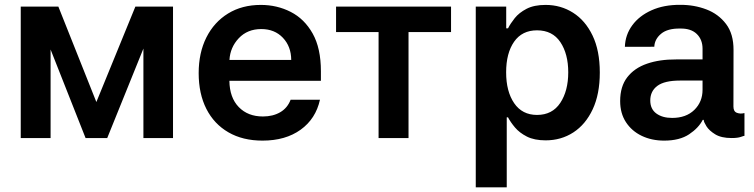

<svg xmlns="http://www.w3.org/2000/svg" viewBox="-20 -573 3128 797"><path d="M380 -149.5 541.9 -545.5H698.2V0H575.3V-371.4L425.1 0H335.2L190 -367.5V0H66.1V-545.5H222.3Z M1069.6 10.7Q987.6 10.7 928.1 -23.8Q868.6 -58.2 836.6 -121.1Q804.7 -183.9 804.7 -269.5Q804.7 -353.7 836.6 -417.4Q868.6 -481.2 926.7 -516.9Q984.7 -552.6 1062.9 -552.6Q1130 -552.6 1186.8 -523.6Q1243.6 -494.7 1277.9 -433.8Q1312.1 -372.9 1312.1 -277V-237.6H932.2Q933.2 -167.6 971.1 -128.6Q1008.9 -89.5 1071.4 -89.5Q1112.9 -89.5 1143.1 -107.1Q1173.3 -124.6 1186.4 -159.1H1308.2Q1290.8 -79.9 1228 -34.6Q1165.1 10.7 1069.6 10.7ZM932.5 -324.2H1188.9Q1188.6 -380 1154.3 -416.2Q1120 -452.4 1064.6 -452.4Q1007.1 -452.4 971.2 -414.4Q935.4 -376.4 932.5 -324.2Z M1375 -440V-545.5H1852.3V-440H1675.8V0H1551.5V-440Z M1954.9 204.5V-545.5H2081.3V-455.3H2088.8Q2098.7 -475.1 2116.7 -497.7Q2134.6 -520.2 2165.7 -536.4Q2196.7 -552.6 2244.7 -552.6Q2307.9 -552.6 2358.8 -520.2Q2409.8 -487.9 2439.8 -425.4Q2469.8 -362.9 2469.8 -272Q2469.8 -182.2 2440.3 -119.3Q2410.9 -56.5 2360.1 -23.4Q2309.3 9.6 2245 9.6Q2198.2 9.6 2167.3 -6Q2136.4 -21.7 2117.7 -43.9Q2099.1 -66.1 2088.8 -85.9H2083.5V204.5ZM2081 -272.7Q2081 -193.5 2114.3 -144.7Q2147.7 -95.9 2209.2 -95.9Q2272.7 -95.9 2305.8 -146Q2338.8 -196 2338.8 -272.7Q2338.8 -349.1 2306.1 -398.1Q2273.4 -447.1 2209.2 -447.1Q2147 -447.1 2114 -399.7Q2081 -352.3 2081 -272.7Z M2736.9 10.7Q2685 10.7 2643.6 -9.2Q2602.3 -29.1 2578.3 -65.9Q2554.3 -102.6 2554.3 -153.4Q2554.3 -214.1 2583.8 -252.3Q2613.3 -290.5 2665.7 -308.6Q2718 -326.7 2786.6 -326.3H2896.3V-370.7Q2896.3 -408.7 2872.3 -432Q2848.4 -455.3 2803.3 -454.5Q2751.1 -455.3 2724.3 -432.9Q2697.4 -410.5 2696 -378.9L2573.9 -378.6Q2575.6 -428.6 2604.6 -468Q2633.5 -507.5 2684.7 -530.4Q2735.8 -553.3 2803.3 -552.9Q2861.2 -553.3 2911.8 -534.1Q2962.4 -514.9 2993.8 -473.5Q3025.2 -432.2 3024.9 -365.4L3024.5 -130.7Q3024.5 -110.1 3038.7 -104.8Q3052.9 -99.4 3068.2 -103.3H3070.3V-9.2Q3067.8 -9.2 3054.9 -4.6Q3041.9 0 3016.7 0Q2974.1 0 2948.9 -15.4Q2923.7 -30.9 2912.5 -48.8Q2901.3 -66.8 2901.3 -74.6V-75.3H2897Q2880 -41.9 2840.6 -15.6Q2801.1 10.7 2736.9 10.7ZM2769.9 -83.5Q2828.1 -83.5 2862.2 -116.8Q2896.3 -150.2 2896.3 -200.3V-238.6H2803.3Q2738.3 -238.6 2708.8 -216.6Q2679.3 -194.6 2679.3 -155.9Q2679.3 -120.4 2704.5 -101.9Q2729.8 -83.5 2769.9 -83.5Z"/></svg>

Font: Inter Zeller Semi Bold
Style: Regular
Weight: 600
Designer: Rasmus Andersson; Joe Bland
Foundry: zeller
Version: Version 3.015;git-dec3a8cb1